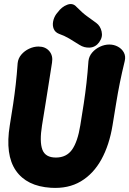

<svg xmlns="http://www.w3.org/2000/svg" viewBox="-20 -913 641 953"><path d="M170.8 -682Q205.4 -682 224.7 -659.3Q244 -636.6 238.2 -602Q229.2 -544 221.4 -495Q213.6 -446 205.9 -397.5Q198.2 -349 188.6 -291Q175.6 -210 190.2 -170.5Q204.8 -131 257.4 -131Q310 -131 337.8 -170.5Q365.6 -210 378.6 -291Q388.2 -349 395.9 -399.9Q403.6 -450.8 409.3 -501.5Q415 -552.2 419 -609.6Q421.6 -633.6 437.5 -652.1Q453.4 -670.6 476.4 -681.3Q499.4 -692 522.4 -692Q545.8 -692 565.4 -681.3Q585 -670.6 594.9 -652.1Q604.8 -633.6 599 -609.6Q585 -552.2 574.8 -501.5Q564.6 -450.8 556.4 -399.9Q548.2 -349 538.6 -291Q522.8 -193.8 483.5 -122.1Q444.2 -50.4 381.4 -12.9Q318.6 24.6 232 19Q112.4 11.4 58.6 -66.6Q4.8 -144.6 28.6 -291Q38.2 -349 45.4 -397.2Q52.6 -445.4 58.1 -493.8Q63.6 -542.2 67.6 -599.6Q70.2 -623.6 86 -642.1Q101.8 -660.6 124.8 -671.3Q147.8 -682 170.8 -682ZM457.8 -799.2Q477.8 -784.6 484.3 -757Q490.8 -729.4 473.6 -705.6L472.6 -703.6Q454.2 -678.6 426.2 -676.8Q398.2 -675 374.6 -690.2Q348.4 -707.2 323.4 -721.8Q298.4 -736.4 272.6 -745.2Q253.6 -752.8 246.7 -769.6Q239.8 -786.4 243.7 -806.6Q247.6 -826.8 259.6 -843.6L266.2 -851.6Q286.4 -879.4 314 -889.6Q341.6 -899.8 360 -878.6Q390.2 -848 411 -833.2Q431.8 -818.4 457.8 -799.2Z"/></svg>

Font: Winky Sans
Style: Italic
Weight: 400
Italic angle: -8.97852°
Designer: Simon Atzbach
Foundry: typofactur
Version: Version 1.205